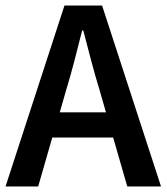

<svg xmlns="http://www.w3.org/2000/svg" viewBox="-22 -674 602 694"><path d="M217 -348 194 -268H361L338 -348Q322 -400 307.5 -455Q293 -510 279 -564H275Q261 -509 247 -454.5Q233 -400 217 -348ZM-2 0 211 -654H347L560 0H438L387 -177H167L116 0Z"/></svg>

Font: TypoPRO Source Sans Pro
Style: Regular
Weight: 600
Designer: Paul D. Hunt
Foundry: Adobe Systems Incorporated
Version: Version 2.020;PS 2.000;hotconv 1.0.86;makeotf.lib2.5.63406